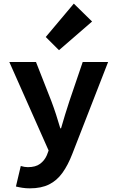

<svg xmlns="http://www.w3.org/2000/svg" viewBox="-20 -835 640 1049"><path d="M142.6 194Q121.4 194 102.1 191Q82.8 188 67 184L93.5 71.9Q103.3 74.9 113 76.6Q122.7 78.3 131.6 78.3Q174.8 78.3 199.2 59.9Q223.6 41.5 235.9 13.2L245.6 -12.7L31 -496.1H176.7L260.5 -282.7Q273.7 -247.7 285.9 -210.5Q298.1 -173.2 309.5 -133.8H313.5Q323.6 -170.8 335.7 -208.8Q347.8 -246.9 359.2 -282.7L431.8 -496.1H570.6L375.2 5.4Q351.5 67.1 321.2 109.2Q291 151.3 248.3 172.6Q205.6 194 142.6 194ZM302.3 -560.8 229.9 -632.8 383.3 -815.2 483.1 -717.4Z"/></svg>

Font: Source Code Pro ExtraLight
Style: Regular
Weight: 200
Monospace: yes
Designer: Paul D. Hunt, Teo Tuominen
Foundry: Adobe
Version: Version 1.026;hotconv 1.1.0;makeotfexe 2.6.0